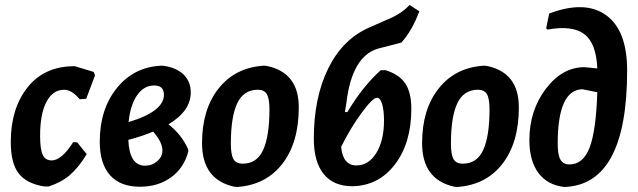

<svg xmlns="http://www.w3.org/2000/svg" viewBox="-20 -736 2545 766"><path d="M278 -472 354 -449 359 -435 324 -342 298 -340Q266 -378 236 -378Q191 -378 165.5 -330Q140 -282 140 -194Q140 -140 150.5 -118Q161 -96 186 -96Q226 -96 272 -169L288 -168L326 -121Q293 -67 258.5 -37.5Q224 -8 174 8H157Q87 -3 55 -43.5Q23 -84 23 -170Q23 -303 90 -387.5Q157 -472 278 -472Z M538 9Q460 9 419 -37Q378 -83 378 -171Q378 -300 446 -384.5Q514 -469 624 -474L636 -473Q686 -465 713.5 -437.5Q741 -410 741 -367Q741 -293 652 -240Q704 -200 731 -140V-131Q714 -66 662.5 -28.5Q611 9 538 9ZM595 -395Q554 -395 527 -356Q500 -317 493 -249Q634 -291 634 -358Q634 -395 595 -395ZM628 -135Q628 -169 591 -211Q549 -193 492 -178Q496 -75 559 -75Q587 -75 607.5 -93Q628 -111 628 -135Z M1033 -474 1044 -473Q1172 -447 1172 -308Q1172 -167 1106.5 -82.5Q1041 2 926 10L915 9Q786 -19 786 -165Q786 -300 852.5 -383.5Q919 -467 1033 -474ZM1009 -378Q952 -378 926.5 -324Q901 -270 901 -163Q901 -119 911.5 -101Q922 -83 948 -83Q1005 -83 1030 -138Q1055 -193 1055 -300Q1055 -343 1044.5 -360.5Q1034 -378 1009 -378Z M1386 7Q1311 7 1271.5 -41.5Q1232 -90 1232 -183Q1232 -347 1290 -464Q1348 -581 1455 -627L1548 -668Q1588 -688 1614 -716L1653 -691Q1624 -613 1581 -566L1488 -542Q1384 -511 1362 -326L1356 -289H1366Q1426 -390 1499 -456H1518Q1573 -439 1597 -403Q1621 -367 1621 -302Q1621 -166 1556 -80.5Q1491 5 1386 7ZM1484 -346Q1467 -346 1422.5 -285.5Q1378 -225 1341 -150Q1348 -76 1402 -76Q1451 -76 1481.5 -126Q1512 -176 1512 -255Q1512 -296 1504.5 -321Q1497 -346 1484 -346Z M1911 -474 1922 -473Q2050 -447 2050 -308Q2050 -167 1984.5 -82.5Q1919 2 1804 10L1793 9Q1664 -19 1664 -165Q1664 -300 1730.5 -383.5Q1797 -467 1911 -474ZM1887 -378Q1830 -378 1804.5 -324Q1779 -270 1779 -163Q1779 -119 1789.5 -101Q1800 -83 1826 -83Q1883 -83 1908 -138Q1933 -193 1933 -300Q1933 -343 1922.5 -360.5Q1912 -378 1887 -378Z M2232 10Q2165 3 2128.5 -45.5Q2092 -94 2092 -177Q2092 -295 2157.5 -381.5Q2223 -468 2312 -468Q2326 -467 2363 -463Q2359 -563 2311.5 -599.5Q2264 -636 2164 -618L2159 -623L2171 -682Q2314 -736 2398 -675.5Q2482 -615 2482 -455Q2482 1 2232 10ZM2205 -163Q2205 -118 2216 -99Q2227 -80 2252 -80Q2306 -80 2332 -146.5Q2358 -213 2363 -368L2303 -380Q2205 -377 2205 -163Z"/></svg>

Font: Alegreya Sans SC
Style: Bold Italic
Weight: 700
Italic angle: -7°
Designer: Juan Pablo del Peral
Foundry: Huerta Tipografica
Version: Version 2.007